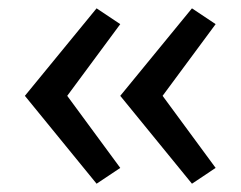

<svg xmlns="http://www.w3.org/2000/svg" viewBox="-20 -567 580 463"><path d="M212.9 -546.9 270 -508.8 142.1 -335.9 270 -162.1 212.9 -124 40 -335.9ZM270 -335.9 442.9 -546.9 500 -508.8 372.1 -335.9 500 -162.1 442.9 -124Z"/></svg>

Font: LT Wave Text
Style: Regular
Weight: 400
Designer: Daniel Lyons
Version: Version 2.5 (Glyphs App)